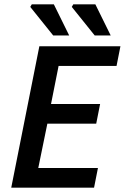

<svg xmlns="http://www.w3.org/2000/svg" viewBox="-20 -868 577 888"><path d="M32 0 162 -654H537L519 -563H251L216 -387H443L425 -296H199L157 -91H433L415 0ZM226 -704 120 -836 127 -848H229L300 -704ZM418 -704 312 -836 319 -848H421L492 -704Z"/></svg>

Font: Source Sans 3 Semibold
Style: Italic
Weight: 600
Italic angle: -11°
Designer: Paul D. Hunt
Foundry: Adobe
Version: Version 3.052;hotconv 1.1.0;makeotfexe 2.6.0